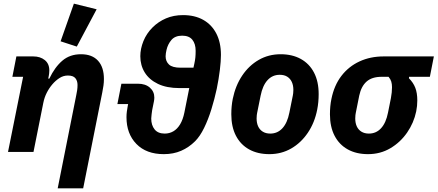

<svg xmlns="http://www.w3.org/2000/svg" viewBox="-20 -835 2404 1055"><path d="M164 0H24L107 -413H48L70 -525H163Q201 -525 226 -505Q251 -485 251 -448Q251 -440 250 -431Q249 -422 248 -418L245 -403H251Q281 -466 322.5 -501.5Q364 -537 425 -537Q486 -537 518.5 -501.5Q551 -466 551 -401Q551 -382 548.5 -364.5Q546 -347 542 -327L437 200H297L399 -312Q402 -326 404 -339.5Q406 -353 406 -368Q406 -391 394 -405.5Q382 -420 353 -420Q328 -420 306.5 -406Q285 -392 268 -372Q250 -351 237 -325.5Q224 -300 218 -270ZM511 -784 402 -579 313 -608 386 -815Z M647 -375H738Q779 -375 803.5 -353.5Q828 -332 828 -299Q828 -290 826 -279Q824 -268 821 -254L816 -229Q815 -220 813 -206.5Q811 -193 811 -184Q811 -147 829.5 -124Q848 -101 885 -101Q911 -101 932.5 -113.5Q954 -126 969.5 -151.5Q985 -177 993 -216L1020 -351H966Q896 -351 848 -374Q800 -397 775.5 -436.5Q751 -476 751 -526Q751 -567 768 -609Q785 -651 818 -684Q850 -716 892 -734Q934 -752 986 -752Q1050 -752 1096.5 -726Q1143 -700 1168.5 -651Q1194 -602 1194 -533Q1194 -499 1188 -450Q1182 -401 1171 -347Q1159 -291 1141.5 -234.5Q1124 -178 1101.5 -132Q1079 -86 1052 -59Q1018 -25 975.5 -6.5Q933 12 880 12Q784 12 729.5 -44Q675 -100 675 -191Q675 -206 677 -222Q679 -238 682 -253L684 -263H625ZM890 -526Q890 -498 908.5 -480.5Q927 -463 973 -463H1043L1048 -486Q1052 -504 1053.5 -519.5Q1055 -535 1055 -556Q1055 -594 1037 -616.5Q1019 -639 981 -639Q942 -639 922 -615.5Q902 -592 895 -561Q893 -551 891.5 -543Q890 -535 890 -526Z M1460 12Q1396 12 1349 -14Q1302 -40 1276.5 -89Q1251 -138 1251 -207Q1251 -230 1253 -251Q1255 -272 1259 -292Q1274 -365 1311 -420Q1348 -475 1402 -506Q1456 -537 1522 -537Q1586 -537 1633 -511Q1680 -485 1705.5 -436Q1731 -387 1731 -318Q1731 -296 1729 -274.5Q1727 -253 1723 -233Q1709 -161 1671.5 -105.5Q1634 -50 1580 -19Q1526 12 1460 12ZM1465 -101Q1505 -101 1532 -130.5Q1559 -160 1570 -216L1589 -310Q1590 -315 1591 -323Q1592 -331 1592 -341Q1592 -366 1583.5 -384.5Q1575 -403 1558.5 -413.5Q1542 -424 1517 -424Q1477 -424 1450 -394.5Q1423 -365 1412 -309L1393 -215Q1392 -211 1391 -202.5Q1390 -194 1390 -184Q1390 -159 1398.5 -140.5Q1407 -122 1424 -111.5Q1441 -101 1465 -101Z M2342 -413H2228L2227 -405Q2251 -381 2262 -352.5Q2273 -324 2273 -283Q2273 -268 2271.5 -253Q2270 -238 2267 -223Q2254 -160 2217 -106.5Q2180 -53 2125 -20.5Q2070 12 2002 12Q1938 12 1891 -14Q1844 -40 1818.5 -89Q1793 -138 1793 -207Q1793 -230 1795 -251Q1797 -272 1801 -291Q1816 -366 1856 -418Q1896 -470 1955.5 -497.5Q2015 -525 2088 -525H2364ZM2115 -413H2077Q2024 -413 1994.5 -387Q1965 -361 1954 -310L1935 -215Q1934 -211 1933 -202.5Q1932 -194 1932 -184Q1932 -159 1940.5 -140.5Q1949 -122 1966 -111.5Q1983 -101 2007 -101Q2047 -101 2074 -130.5Q2101 -160 2112 -216L2128 -296Q2131 -313 2132.5 -327Q2134 -341 2134 -356Q2134 -373 2130 -386.5Q2126 -400 2115 -413Z"/></svg>

Font: IBM Plex Sans
Style: Italic
Weight: 400
Italic angle: -11.31°
Designer: Mike Abbink, Paul van der Laan, Pieter van Rosmalen
Foundry: Bold Monday
Version: Version 3.201